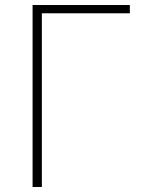

<svg xmlns="http://www.w3.org/2000/svg" viewBox="-20 -746 569 766"><path d="M110 0H147V-693H498V-726H110Z"/></svg>

Font: Noto Sans JP Thin
Style: Regular
Weight: 100
Designer: Ryoko NISHIZUKA 西塚涼子 (kana, bopomofo & ideographs); Paul D. Hunt (Latin, Greek & Cyrillic); Sandoll Communications 산돌커뮤니
Foundry: Adobe
Version: Version 2.004;hotconv 1.0.118;makeotfexe 2.5.65603